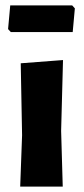

<svg xmlns="http://www.w3.org/2000/svg" viewBox="-20 -693 311 713"><path d="M248 -673 258 -662 250 -574H20L10 -585L18 -673ZM55 0 62 -191 57 -458 214 -470 207 -207 213 0Z"/></svg>

Font: Alegreya Sans SC ExtraBold
Style: Regular
Weight: 800
Designer: Juan Pablo del Peral
Foundry: Huerta Tipografica
Version: Version 2.007